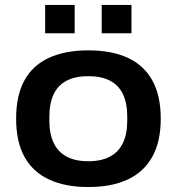

<svg xmlns="http://www.w3.org/2000/svg" viewBox="-20 -742 712 774"><path d="M336 12Q243 12 177.5 -18.5Q112 -49 78.5 -110Q45 -171 45 -264Q45 -357 78.5 -418Q112 -479 177.5 -509Q243 -539 336 -539Q430 -539 495 -509Q560 -479 594 -418Q628 -357 628 -264Q628 -171 594 -110Q560 -49 495 -18.5Q430 12 336 12ZM336 -92Q388 -92 423 -110.5Q458 -129 475.5 -165.5Q493 -202 493 -255V-272Q493 -326 475.5 -362.5Q458 -399 423 -417Q388 -435 336 -435Q284 -435 249 -417Q214 -399 196.5 -362.5Q179 -326 179 -272V-255Q179 -202 196.5 -165.5Q214 -129 249 -110.5Q284 -92 336 -92ZM162 -608V-722H281V-608ZM390 -608V-722H510V-608Z"/></svg>

Font: Archivo SemiBold SemiExpanded
Style: Regular
Weight: 600
Width: 6
Version: Version 2.001